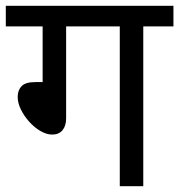

<svg xmlns="http://www.w3.org/2000/svg" viewBox="-20 -642 618 662"><path d="M208 -551V-234Q208 -208 195.5 -193Q183 -178 160 -178Q141 -178 120 -190Q99 -202 81 -222Q63 -242 52 -264.5Q41 -287 41 -308Q41 -331 54.5 -345Q68 -359 102 -359H127V-551H0V-622H578V-551H474V0H393V-551Z"/></svg>

Font: Noto Sans Ambassadori
Style: Regular
Weight: 400
Designer: Monotype Design Team
Foundry: Monotype Imaging Inc.
Version: Version 2.013